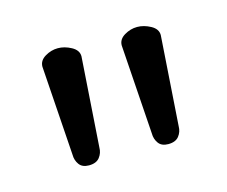

<svg xmlns="http://www.w3.org/2000/svg" viewBox="-45 -824 359 304"><g transform="rotate(-15 135.0 -672.0)"><path d="M69 -768Q80 -768 91 -762Q102 -756 102 -746L92 -599Q92 -590 86.5 -583Q81 -576 69 -576Q58 -576 53 -583Q48 -590 48 -599L38 -746Q38 -756 48 -762Q58 -768 69 -768ZM199 -768Q210 -768 221 -762Q232 -756 232 -746L222 -599Q222 -590 216.5 -583Q211 -576 199 -576Q188 -576 183 -583Q178 -590 178 -599L168 -746Q168 -756 178 -762Q188 -768 199 -768Z"/></g></svg>

Font: AkaAcidDosis
Style: Regular
Weight: 400
Designer: Edgar Tolentino, Pablo Impallari, Igino Marini, Aka-Acid
Foundry: Edgar Tolentino, Pablo Impallari, Igino Marini, Cyberella
Version: Version 1.007